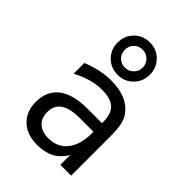

<svg xmlns="http://www.w3.org/2000/svg" viewBox="-217 -826 933 933"><g transform="rotate(45 250.0 -359.0)"><path d="M268.6 -227.5Q203.1 -227.5 169.9 -205.1Q136.7 -182.6 136.7 -136.7Q136.7 -95.7 161.6 -72.8Q186.5 -49.8 230.5 -49.8Q292 -49.8 327.1 -92.8Q362.3 -135.7 363.3 -211.9V-227.5ZM437.5 -258.8V0H363.3V-67.4Q338.9 -26.4 302.7 -7.3Q266.6 11.7 214.8 11.7Q144.5 11.7 103.5 -27.3Q62.5 -66.4 62.5 -131.8Q62.5 -207 113.3 -246.6Q164.1 -286.1 262.7 -286.1H363.3V-297.9Q362.3 -352.5 335 -377Q307.6 -401.4 249 -401.4Q210.9 -401.4 171.9 -390.1Q132.8 -378.9 95.7 -358.4V-432.6Q136.7 -449.2 174.8 -457Q212.9 -464.8 249 -464.8Q304.7 -464.8 344.7 -448.2Q384.8 -431.6 409.2 -398.4Q424.8 -377.9 431.2 -348.1Q437.5 -318.4 437.5 -258.8ZM361.3 -617.2Q361.3 -570.3 329.6 -538.1Q297.9 -505.9 251 -505.9Q203.1 -505.9 171.4 -538.1Q139.6 -570.3 139.6 -617.2Q139.6 -664.1 171.4 -696.3Q203.1 -728.5 251 -728.5Q297.9 -728.5 329.6 -696.3Q361.3 -664.1 361.3 -617.2ZM312.5 -617.2Q312.5 -642.6 294.4 -660.6Q276.4 -678.7 251 -678.7Q224.6 -678.7 207 -661.1Q189.5 -643.6 189.5 -617.2Q189.5 -590.8 207 -573.2Q224.6 -555.7 251 -555.7Q276.4 -555.7 294.4 -573.7Q312.5 -591.8 312.5 -617.2Z"/></g></svg>

Font: BabelStone Marchen
Style: Regular
Weight: 400
Designer: Andrew West
Foundry: Andrew West
Version: Version 9.003 2021-11-11